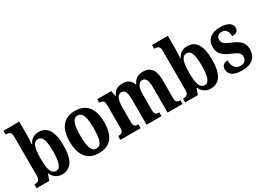

<svg xmlns="http://www.w3.org/2000/svg" viewBox="-22 -1474 2999 2199"><g transform="rotate(-30 1477.5 -375.0)"><path d="M349 10C463 10 526 -76 526 -269C526 -462 465 -547 353 -547C287 -547 246 -513 222 -463H217C220 -493 223 -552 223 -586V-760H14V-710H19C56 -710 87 -700 87 -643V-121C87 -59 53 -50 21 -50H14V0H182L208 -78H215C240 -26 282 10 349 10ZM310 -59C242 -59 223 -135 223 -270C223 -409 243 -480 309 -480C366 -480 389 -412 389 -271C389 -135 366 -59 310 -59Z M835 10C985 10 1063 -81 1063 -269C1063 -457 978 -548 838 -548C687 -548 608 -457 608 -269C608 -81 694 10 835 10ZM837 -50C771 -50 748 -126 748 -269C748 -414 770 -487 836 -487C901 -487 924 -414 924 -269C924 -126 902 -50 837 -50Z M1121 0H1390V-50H1388C1349 -50 1327 -59 1327 -116V-312C1327 -395 1347 -468 1402 -468C1452 -468 1468 -419 1468 -333V0H1665V-50H1661C1622 -50 1604 -59 1604 -121V-324C1604 -402 1625 -468 1679 -468C1729 -468 1746 -419 1746 -333V0H1943V-50H1940C1901 -50 1883 -59 1883 -121V-355C1883 -490 1828 -548 1736 -548C1672 -548 1625 -525 1598 -460H1592C1572 -523 1527 -548 1465 -548C1396 -548 1356 -525 1328 -462H1323L1311 -536H1125V-488H1128C1166 -488 1190 -479 1190 -422V-120C1190 -59 1165 -50 1126 -50H1121Z M2314 10C2428 10 2491 -76 2491 -269C2491 -462 2430 -547 2318 -547C2252 -547 2211 -513 2187 -463H2182C2185 -493 2188 -552 2188 -586V-760H1979V-710H1984C2021 -710 2052 -700 2052 -643V-121C2052 -59 2018 -50 1986 -50H1979V0H2147L2173 -78H2180C2205 -26 2247 10 2314 10ZM2275 -59C2207 -59 2188 -135 2188 -270C2188 -409 2208 -480 2274 -480C2331 -480 2354 -412 2354 -271C2354 -135 2331 -59 2275 -59Z M2735 10C2858 10 2926 -55 2926 -159C2926 -249 2870 -291 2783 -327C2698 -362 2674 -381 2674 -428C2674 -469 2703 -492 2743 -492C2793 -492 2825 -456 2825 -388C2883 -388 2908 -411 2908 -453C2908 -502 2864 -547 2755 -547C2643 -547 2568 -495 2568 -393C2568 -301 2617 -260 2718 -218C2793 -187 2820 -165 2820 -121C2820 -77 2796 -46 2737 -46C2677 -46 2639 -93 2639 -174C2601 -174 2560 -157 2560 -102C2560 -34 2609 10 2735 10Z"/></g></svg>

Font: Noto Serif Tamil Condensed
Style: Bold Italic
Weight: 700
Width: 3
Italic angle: -12°
Designer: Indian Type Foundry, Tom Grace, and the Monotype Design Team
Foundry: Monotype Imaging Inc.
Version: Version 2.003